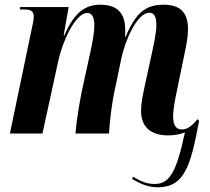

<svg xmlns="http://www.w3.org/2000/svg" viewBox="-20 -566 890 814"><path d="M649 228C761 228 788 140 824 -53L818 -61C800 -41 780 -17 751 -17C726 -17 714 -36 714 -72C714 -92 718 -123 725 -157L759 -322C766 -358 777 -400 777 -443C777 -516 741 -546 674 -546C597 -546 556 -512 513 -411H510C511 -419 511 -429 511 -438C511 -503 484 -546 406 -546C349 -546 298 -522 253 -416H250L271 -536H65L64 -526H78C112 -526 123 -519 123 -495C123 -482 119 -463 115 -446L22 0H160L228 -312C244 -385 298 -511 350 -511C375 -511 380 -482 380 -460C380 -433 374 -394 362 -340L335 -217C321 -156 305 -64 300 0H442C446 -61 455 -135 468 -191L495 -321C510 -391 560 -512 613 -512C640 -512 643 -482 643 -460C643 -425 630 -369 624 -341L594 -203C585 -161 578 -127 578 -96C578 -29 618 8 693 8C722 8 745 3 764 -5C727 171 696 214 635 214C602 214 572 201 544 183L540 193C581 216 610 228 649 228Z"/></svg>

Font: Noto Serif Display Condensed
Style: Bold Italic
Weight: 700
Width: 3
Italic angle: -12°
Designer: Monotype Design Team
Foundry: Monotype Imaging Inc.
Version: Version 2.009